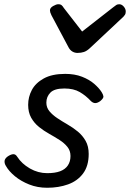

<svg xmlns="http://www.w3.org/2000/svg" viewBox="-20 -868 614 907"><path d="M203 19Q157 19 118 3.5Q79 -12 50.5 -35.5Q22 -59 8 -84Q1 -95 1.5 -106.5Q2 -118 15 -128Q29 -138 41 -139.5Q53 -141 61 -128Q83 -94 121.5 -72Q160 -50 203 -50Q240 -50 264 -59Q288 -68 300.5 -86.5Q313 -105 313 -131Q313 -156 298.5 -174Q284 -192 261.5 -206.5Q239 -221 213 -235.5Q187 -250 164.5 -268Q142 -286 127.5 -311.5Q113 -337 113 -373Q113 -410 130.5 -443Q148 -476 187 -497.5Q226 -519 288 -519Q333 -519 367.5 -505.5Q402 -492 425 -472Q448 -452 460 -433Q467 -422 468.5 -413Q470 -404 453 -390Q440 -381 430 -381Q420 -381 410 -390Q386 -416 357 -433Q328 -450 284 -450Q237 -450 218 -430.5Q199 -411 199 -383Q199 -360 213.5 -342.5Q228 -325 250.5 -310Q273 -295 299 -280Q325 -265 347.5 -246.5Q370 -228 384.5 -202.5Q399 -177 399 -141Q399 -84 372.5 -48.5Q346 -13 301.5 3Q257 19 203 19ZM543 -848Q555 -848 564.5 -837Q574 -826 574 -814Q574 -804 570.5 -798.5Q567 -793 563 -789L404 -640Q390 -627 376.5 -622.5Q363 -618 346 -618Q333 -618 322 -624.5Q311 -631 304 -644L223 -796Q219 -804 217.5 -809.5Q216 -815 216 -819Q216 -831 231 -839.5Q246 -848 255 -848Q266 -848 271.5 -843Q277 -838 281 -831L368 -719L514 -833Q521 -838 527.5 -843Q534 -848 543 -848Z"/></svg>

Font: Playwrite CA
Style: Regular
Weight: 400
Designer: Veronika Burian, José Scaglione
Foundry: TypeTogether
Version: Version 1.002